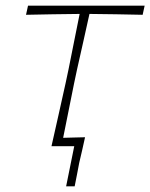

<svg xmlns="http://www.w3.org/2000/svg" viewBox="-20 -514 528 675"><path d="M161 0Q174 -57 185.5 -108.8Q197 -160.5 210.5 -221L221 -270.5Q231.5 -323.5 241 -370.5Q250.5 -417.5 260 -465H258Q213 -464.5 165.5 -463.8Q118 -463 71.5 -462L78.5 -494H488.5L481.5 -462Q436 -463 388.8 -463.8Q341.5 -464.5 297 -465H294.5Q284 -417 273.5 -370.5Q263 -324 251 -270.5L240.5 -221Q230 -169 220.8 -123Q211.5 -77 202 -29.5Q221.5 -30 239 -30.5Q256.5 -31 279 -31.5Q274 -8.5 269 13.5Q264 35.5 258.5 58.5Q255 78 250.8 99Q246.5 120 242.5 141H212.5L241 0Z"/></svg>

Font: Commissioner Loud Thin
Style: Italic
Weight: 100
Italic angle: -12°
Designer: Kostas Bartsokas
Foundry: Kostas Bartsokas
Version: Version 1.000; ttfautohint (v1.8.3)